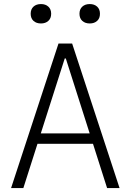

<svg xmlns="http://www.w3.org/2000/svg" viewBox="-20 -950 660 970"><path d="M521 0 312.5 -654.5H307L98 0H36L275.5 -730H344.5L584 0ZM143 -276H474.5V-223.5H143ZM135 -880.5Q135 -903.5 149.2 -916.5Q163.5 -929.5 187 -929.5Q210 -929.5 224.2 -916.5Q238.5 -903.5 238.5 -880.5Q238.5 -857.5 224.2 -844.5Q210 -831.5 187 -831.5Q163.5 -831.5 149.2 -844.5Q135 -857.5 135 -880.5ZM381.5 -880.5Q381.5 -903.5 395.8 -916.5Q410 -929.5 433.5 -929.5Q456.5 -929.5 470.8 -916.5Q485 -903.5 485 -880.5Q485 -857.5 470.8 -844.5Q456.5 -831.5 433.5 -831.5Q410 -831.5 395.8 -844.5Q381.5 -857.5 381.5 -880.5Z"/></svg>

Font: Monaspace Neon Var ExtraLight
Style: Regular
Weight: 200
Designer: Riley Cran and the Lettermatic Team
Version: Version 1.200 (Monaspace Neon Var)